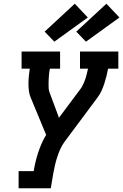

<svg xmlns="http://www.w3.org/2000/svg" viewBox="-20 -1012 662 1032"><path d="M80 0V-92H161Q165 -117 171 -142Q177 -167 185 -191.5Q193 -216 203.5 -240Q214 -264 228 -287L146 -485Q138 -503 135.5 -522.5Q133 -542 133 -562Q133 -582 135 -602Q137 -622 140 -643Q140 -643 140 -643Q140 -643 140 -643H96V-735H303V-643H248Q246 -632 244.5 -621.5Q243 -611 242.5 -600.5Q242 -590 241.5 -580Q241 -570 241 -559.5Q241 -549 241.5 -538.5Q242 -528 245 -519L297 -379L417 -540Q418 -542 418.5 -543Q419 -544 420 -545Q433 -568 440.5 -593Q448 -618 453 -643H410V-735H616V-643H561Q561 -643 561 -643Q561 -643 561 -643Q557 -622 552 -602Q547 -582 540.5 -562Q534 -542 525 -522.5Q516 -503 502 -485L327 -250Q313 -231 303.5 -209.5Q294 -188 287 -166Q280 -144 275 -122Q270 -100 266 -78L253 0ZM442 -788 390 -842 552 -992 622 -918ZM272 -788 220 -842 382 -992 452 -918Z"/></svg>

Font: Iosevka Curly Slab SmBdExObl
Style: Regular
Weight: 600
Width: 7
Italic angle: -9°
Monospace: yes
Designer: Belleve Invis
Foundry: Belleve Invis
Version: Version 11.1.0; ttfautohint (v1.8.3)